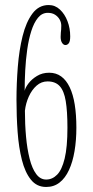

<svg xmlns="http://www.w3.org/2000/svg" viewBox="-20 -731 368 763"><path d="M163.5 12Q126 12 102.8 -17Q79.5 -46 67 -95.5Q54.5 -145 50 -206.8Q45.5 -268.5 45.5 -334.5Q45.5 -399.5 50.8 -465.8Q56 -532 69.8 -587.5Q83.5 -643 108.8 -677Q134 -711 173.5 -711Q199 -711 218.2 -693Q237.5 -675 248.2 -646.8Q259 -618.5 259 -586.5Q259 -566 253.2 -559Q247.5 -552 240 -552Q232.5 -552 226.8 -560.5Q221 -569 221 -584.5Q221 -596 221.8 -602Q222.5 -608 223 -613.5Q223.5 -619 223.5 -629Q223.5 -642 217 -653.5Q210.5 -665 198.8 -672.5Q187 -680 170 -680Q147 -680 131 -660.5Q115 -641 104.5 -608Q94 -575 88.2 -534.2Q82.5 -493.5 80.2 -451Q78 -408.5 78 -370Q80.5 -382.5 93 -399.2Q105.5 -416 126.8 -429Q148 -442 175.5 -442Q203 -442 223.2 -427.2Q243.5 -412.5 257 -384.2Q270.5 -356 277 -315.5Q283.5 -275 283.5 -223.5Q283.5 -173.5 276.2 -130.5Q269 -87.5 254.2 -55.5Q239.5 -23.5 217 -5.8Q194.5 12 163.5 12ZM163.5 -17.5Q188 -17.5 207 -36.8Q226 -56 237 -101.2Q248 -146.5 248 -223.5Q248 -289 241.2 -329.5Q234.5 -370 217.2 -388.8Q200 -407.5 169 -407.5Q144.5 -407.5 125.5 -390.8Q106.5 -374 94.5 -347.5Q82.5 -321 79 -291Q79 -237 83.5 -187.8Q88 -138.5 97.8 -100Q107.5 -61.5 123.8 -39.5Q140 -17.5 163.5 -17.5Z"/></svg>

Font: Imbue Thin
Style: Regular
Weight: 100
Designer: Tyler Finck
Foundry: Etcetera Type Company
Version: Version 1.102